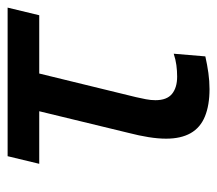

<svg xmlns="http://www.w3.org/2000/svg" viewBox="-53 -508 570 504"><g transform="rotate(-90 232.0 -256.0)"><path d="M250 9Q208 9 178.5 -3Q149 -15 134.5 -40.5Q120 -66 120 -105Q120 -126 124 -151Q128 -176 135 -203L192 -438H54L74 -521H464L444 -438H291L229 -184Q226 -171 223.5 -158Q221 -145 221 -133Q221 -103 237.5 -89.5Q254 -76 283 -76Q298 -76 313 -78Q328 -80 343 -85L336 -2Q314 3 292.5 6Q271 9 250 9Z"/></g></svg>

Font: Ubuntu Sans Medium
Style: Italic
Weight: 500
Italic angle: -13.5°
Designer: Dalton Maag Ltd
Foundry: Dalton Maag Ltd
Version: Version 1.006